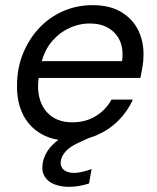

<svg xmlns="http://www.w3.org/2000/svg" viewBox="-20 -533 610 744"><path d="M247 12Q185 12 138.5 -15Q92 -42 68 -91.5Q44 -141 46 -208Q47 -272 70 -327.5Q93 -383 132 -424.5Q171 -466 224 -489.5Q277 -513 339 -513Q406 -513 450.5 -486Q495 -459 516.5 -414Q538 -369 536 -314Q536 -296 532 -273Q528 -250 524 -231H111L122 -296H453Q459 -343 444.5 -375Q430 -407 400 -424.5Q370 -442 328 -442Q285 -442 245 -422.5Q205 -403 176 -366Q147 -329 137 -273L132 -245Q122 -190 134.5 -148Q147 -106 179.5 -82.5Q212 -59 260 -59Q312 -59 351 -83Q390 -107 412 -147H495Q474 -101 438.5 -65.5Q403 -30 354.5 -9Q306 12 247 12ZM247 191Q217 191 191.5 181.5Q166 172 153 151Q140 130 146 96Q151 72 165.5 50Q180 28 209 7Q238 -14 284 -32L341 -55L355 -12L293 16Q254 33 237 51Q220 69 216 88Q212 111 226 124Q240 137 267 137Q281 137 298.5 133Q316 129 335 122L325 178Q307 184 287 187.5Q267 191 247 191Z"/></svg>

Font: DM Sans 18pt
Style: Italic
Weight: 400
Italic angle: -10°
Designer: Colophon Foundry, Jonny Pinhorn
Foundry: Colophon Foundry
Version: Version 4.004;gftools[0.9.30]